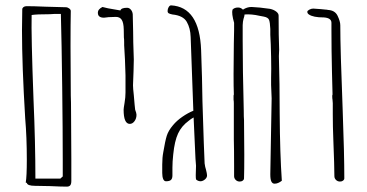

<svg xmlns="http://www.w3.org/2000/svg" viewBox="-20 -685 1369 716"><path d="M166 9 111 8Q82 8 80 -3L76 -4Q80 -27 80 -90Q80 -174 74 -243Q62 -441 62 -572L63 -650Q63 -655 67.5 -658.5Q72 -662 79 -662Q105 -662 151 -660L225 -658Q232 -658 238 -653.5Q244 -649 244 -644Q243 -599 243 -513L244 -329Q245 -308 245 -263Q246 -184 246 -92V-10Q246 1 242 6Q238 11 229 11Q208 11 166 9ZM205 -19 214 -27V-29V-88Q214 -195 212 -359Q210 -523 207 -633H182L166 -632Q116 -632 98 -629Q96 -554 105 -313Q112 -152 112 -19Z M489 -257Q489 -243 481.5 -233Q474 -223 464 -223Q441 -223 441 -276Q441 -281 444.5 -301.5Q448 -322 448 -340V-404Q448 -417 446 -463L443 -516V-527Q443 -540 442 -545Q442 -550 441.5 -575Q441 -600 434 -611Q427 -622 412 -622Q397 -622 385 -621Q371 -619 368 -619Q345 -619 345 -637V-639Q345 -650 362 -659Q380 -655 383 -654Q423 -647 429 -646Q432 -656 454 -656Q462 -656 468 -649Q474 -642 475 -632Q477 -556 477 -526L479 -463L478 -420L476 -367Q476 -356 479 -330L482 -295Q484 -281 484 -276Q489 -263 489 -257Z M729 -9Q718 -9 711 -16Q710 -21 710 -32L711 -67L709 -93L702 -247Q691 -241 683 -234Q657 -215 644 -187Q631 -159 626 -109Q623 -82 623 -60Q623 -38 623 -31Q623 -19 617.5 -14Q612 -9 599 -9Q592 -9 588.5 -17.5Q585 -26 585 -40Q585 -46 585 -71.5Q585 -97 589 -118Q596 -160 602 -179Q608 -198 625 -218Q639 -235 660 -249.5Q681 -264 701 -272L691 -547Q690 -580 676.5 -603.5Q663 -627 623 -631Q613 -633 609 -635.5Q605 -638 605 -644Q605 -652 609 -658.5Q613 -665 618 -665Q724 -659 730 -498Q734 -391 735 -306Q741 -114 743 -77V-76Q745 -61 748 -53Q752 -37 752 -32V-33Q753 -24 745.5 -17Q738 -10 729 -9Z M1031 -11Q1017 0 1004 0Q996 0 992 -8Q988 -16 988 -35L993 -318L991 -368V-395Q992 -423 991 -473.5Q990 -524 988 -555V-577Q987 -601 983.5 -610.5Q980 -620 964 -623L948 -626Q918 -633 892 -631Q892 -626 888 -614Q887 -610 886 -604Q885 -598 885 -591V-534Q885 -428 889 -273Q889 -248 890 -237L891 -107Q891 -49 890 -20Q890 -15 885.5 -11.5Q881 -8 874 -8Q865 -8 859 -14Q853 -20 853 -28V-65Q853 -129 852 -165V-227V-300Q852 -308 851 -313V-325V-329L852 -332V-336Q851 -359 851 -408L852 -522L853 -573V-600Q843 -635 847 -649Q854 -657 868 -657Q878 -657 886 -649Q901 -659 918 -659Q946 -658 987 -652Q1001 -649 1010.5 -641.5Q1020 -634 1019 -625Q1019 -549 1021 -500L1020 -476Q1023 -374 1023 -261Q1024 -111 1031 -11Z M1264 -20Q1264 -15 1259.5 -11.5Q1255 -8 1248 -8Q1239 -8 1233 -14Q1227 -20 1227 -28Q1227 -63 1223 -165Q1221 -213 1221 -259V-300L1220 -313Q1219 -318 1219 -325V-329L1220 -332V-337Q1220 -358 1218 -416Q1216 -498 1216 -574V-600Q1216 -618 1188 -620H1187Q1148 -620 1132 -631Q1126 -635 1126 -641Q1126 -645 1133.5 -649Q1141 -653 1148 -653Q1150 -653 1176 -651L1196 -649Q1202 -649 1202 -648Q1229 -647 1239 -626Q1249 -605 1249 -591Q1249 -502 1258 -272Q1264 -112 1264 -20Z"/></svg>

Font: Amatic SC
Style: Regular
Weight: 400
Designer: Multiple Designers
Foundry: Vernon Adams
Version: Version 2.505